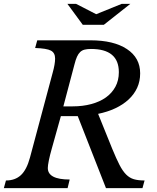

<svg xmlns="http://www.w3.org/2000/svg" viewBox="-37 -980 820 1000"><path d="M233 -207Q223 -172 217.5 -145Q212 -118 212 -105Q212 -45 326 -45L315 0H-17L-6 -40Q42 -40 72 -68Q102 -96 119 -159L237 -600Q250 -646 250 -675Q250 -705 228 -716.5Q206 -728 146 -730L157 -770H435Q555 -770 624 -724.5Q693 -679 693 -598Q693 -557 677.5 -523Q662 -489 633 -462Q604 -435 563.5 -416Q523 -397 474 -387L548 -204Q569 -153 585.5 -121Q602 -89 620 -71Q638 -53 660.5 -46.5Q683 -40 716 -40L705 0H515L368 -375H280ZM293 -426H342Q394 -426 438.5 -438Q483 -450 514.5 -472.5Q546 -495 564 -528Q582 -561 582 -604Q582 -725 437 -725Q417 -725 403.5 -721.5Q390 -718 380.5 -709Q371 -700 364 -684.5Q357 -669 351 -645ZM394 -851 314 -960H359L464 -906L597 -960H642L504 -851Z"/></svg>

Font: SVN-Libre Baskerville
Style: Italic
Weight: 400
Italic angle: -14°
Designer: Pablo Impallari, Rodrigo Fuenzalida
Foundry: Pablo Impallari, Rodrigo Fuenzalida
Version: Version 1.000; ttfautohint (v1.8.4)